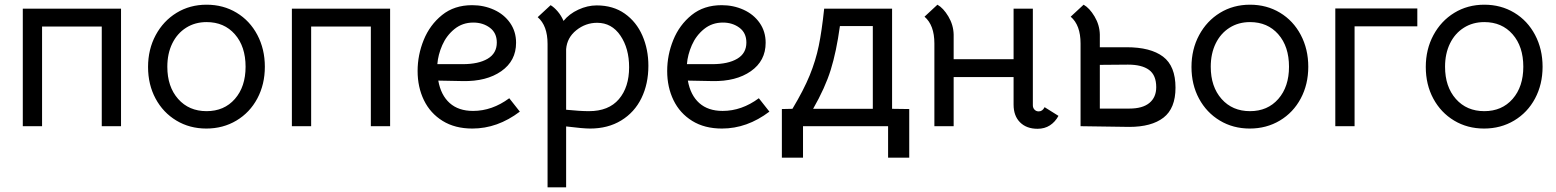

<svg xmlns="http://www.w3.org/2000/svg" viewBox="-20 -537 6622 817"><path d="M495 0H413V-424H159V0H77V-500H495Z M610 -252Q610 -327 642.5 -387.5Q675 -448 731.5 -482.5Q788 -517 859 -517Q930 -517 986.5 -483Q1043 -449 1075 -388.5Q1107 -328 1107 -253Q1107 -178 1075 -118Q1043 -58 986 -24Q929 10 858 10Q787 10 730.5 -24Q674 -58 642 -117.5Q610 -177 610 -252ZM1025 -253Q1025 -339 979.5 -391Q934 -443 859 -443Q810 -443 772 -419Q734 -395 713 -352Q692 -309 692 -253Q692 -168 738 -116Q784 -64 859 -64Q934 -64 979.5 -116Q1025 -168 1025 -253Z M1640 0H1558V-424H1304V0H1222V-500H1640Z M1757 -235Q1757 -303 1783 -367Q1809 -431 1861 -473Q1913 -515 1989 -515Q2039 -515 2082 -495.5Q2125 -476 2150.5 -439.5Q2176 -403 2176 -355Q2176 -278 2113 -234Q2050 -190 1949 -192L1845 -194Q1856 -132 1893.5 -98.5Q1931 -65 1993 -65Q2074 -65 2147 -119L2192 -62Q2097 10 1990 10Q1916 10 1863.5 -22.5Q1811 -55 1784 -110.5Q1757 -166 1757 -235ZM2094 -356Q2094 -397 2064.5 -419Q2035 -441 1994 -441Q1948 -441 1914 -413.5Q1880 -386 1862 -345Q1844 -304 1841 -264H1949Q2016 -264 2055 -287Q2094 -310 2094 -356Z M2739 -257Q2739 -180 2709.5 -119.5Q2680 -59 2623.5 -24.5Q2567 10 2491 10Q2461 10 2389 1V260H2310V-350Q2310 -428 2268 -464L2323 -515Q2338 -506 2353 -488.5Q2368 -471 2378 -448Q2402 -478 2441 -496Q2480 -514 2519 -514Q2589 -514 2638.5 -479Q2688 -444 2713.5 -385.5Q2739 -327 2739 -257ZM2657 -251Q2657 -331 2620 -385.5Q2583 -440 2521 -440Q2472 -440 2432.5 -408.5Q2393 -377 2389 -328V-70Q2449 -64 2486 -64Q2570 -64 2613.5 -115Q2657 -166 2657 -251Z M2819 -235Q2819 -303 2845 -367Q2871 -431 2923 -473Q2975 -515 3051 -515Q3101 -515 3144 -495.5Q3187 -476 3212.5 -439.5Q3238 -403 3238 -355Q3238 -278 3175 -234Q3112 -190 3011 -192L2907 -194Q2918 -132 2955.5 -98.5Q2993 -65 3055 -65Q3136 -65 3209 -119L3254 -62Q3159 10 3052 10Q2978 10 2925.5 -22.5Q2873 -55 2846 -110.5Q2819 -166 2819 -235ZM3156 -356Q3156 -397 3126.5 -419Q3097 -441 3056 -441Q3010 -441 2976 -413.5Q2942 -386 2924 -345Q2906 -304 2903 -264H3011Q3078 -264 3117 -287Q3156 -310 3156 -356Z M3759 134V0H3397V134H3307V-73L3352 -74Q3400 -154 3425.5 -216.5Q3451 -279 3464 -342Q3477 -405 3487 -500H3776V-74L3849 -73V134ZM3440 -74H3694V-426H3554Q3539 -317 3515 -240Q3491 -163 3440 -74Z M4400 -63Q4416 -63 4425 -81L4484 -44Q4470 -18 4447.5 -3.5Q4425 11 4395 11Q4348 11 4320.5 -16.5Q4293 -44 4293 -92V-209H4038V0H3956V-352Q3956 -430 3914 -466L3969 -517Q3994 -503 4015.5 -467Q4037 -431 4038 -390V-285H4293V-500H4375V-89Q4375 -78 4382 -70.5Q4389 -63 4400 -63Z M4578 -352Q4578 -430 4536 -466L4591 -517Q4616 -503 4637.5 -467Q4659 -431 4660 -390V-336H4774Q4876 -336 4929 -296Q4982 -256 4982 -164Q4982 -76 4931 -36.5Q4880 3 4785 3L4578 0ZM4900 -166Q4900 -217 4869.5 -239.5Q4839 -262 4780 -262L4660 -261V-75H4786Q4842 -75 4871 -99Q4900 -123 4900 -166Z M5050 -252Q5050 -327 5082.5 -387.5Q5115 -448 5171.5 -482.5Q5228 -517 5299 -517Q5370 -517 5426.5 -483Q5483 -449 5515 -388.5Q5547 -328 5547 -253Q5547 -178 5515 -118Q5483 -58 5426 -24Q5369 10 5298 10Q5227 10 5170.5 -24Q5114 -58 5082 -117.5Q5050 -177 5050 -252ZM5465 -253Q5465 -339 5419.5 -391Q5374 -443 5299 -443Q5250 -443 5212 -419Q5174 -395 5153 -352Q5132 -309 5132 -253Q5132 -168 5178 -116Q5224 -64 5299 -64Q5374 -64 5419.5 -116Q5465 -168 5465 -253Z M6011 -501V-425H5744V0H5662V-501Z M6047 -252Q6047 -327 6079.5 -387.5Q6112 -448 6168.5 -482.5Q6225 -517 6296 -517Q6367 -517 6423.5 -483Q6480 -449 6512 -388.5Q6544 -328 6544 -253Q6544 -178 6512 -118Q6480 -58 6423 -24Q6366 10 6295 10Q6224 10 6167.5 -24Q6111 -58 6079 -117.5Q6047 -177 6047 -252ZM6462 -253Q6462 -339 6416.5 -391Q6371 -443 6296 -443Q6247 -443 6209 -419Q6171 -395 6150 -352Q6129 -309 6129 -253Q6129 -168 6175 -116Q6221 -64 6296 -64Q6371 -64 6416.5 -116Q6462 -168 6462 -253Z"/></svg>

Font: Bellota
Style: Bold
Weight: 700
Designer: Kemie Guaida
Foundry: Kemie Guaida
Version: Version 4.001